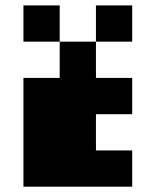

<svg xmlns="http://www.w3.org/2000/svg" viewBox="-20 -704 587 724"><path d="M205.1 -546.9H68.4V-683.6H205.1ZM205.1 -410.2V-546.9H341.8V-410.2H478.5V-273.4H341.8V-136.7H478.5V0H68.4V-410.2ZM478.5 -546.9H341.8V-683.6H478.5Z"/></svg>

Font: DatCub
Style: Bold
Weight: 700
Designer: GGBot
Version: 1.00